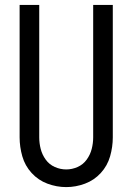

<svg xmlns="http://www.w3.org/2000/svg" viewBox="-20 -755 540 783"><path d="M250 8Q211 8 173.5 -6Q136 -20 109 -49.5Q82 -79 71 -117.5Q60 -156 60 -195V-735H140V-195Q140 -171 146 -147.5Q152 -124 166.5 -104Q181 -84 203.5 -74Q226 -64 250 -64Q274 -64 296.5 -74Q319 -84 333.5 -104Q348 -124 354 -147.5Q360 -171 360 -195V-735H440V-195Q440 -156 429 -117.5Q418 -79 391 -49.5Q364 -20 326.5 -6Q289 8 250 8Z"/></svg>

Font: Iosevka SS01
Style: Regular
Weight: 400
Monospace: yes
Designer: Belleve Invis
Foundry: Belleve Invis
Version: 2.3.3; ttfautohint (v1.8.3)